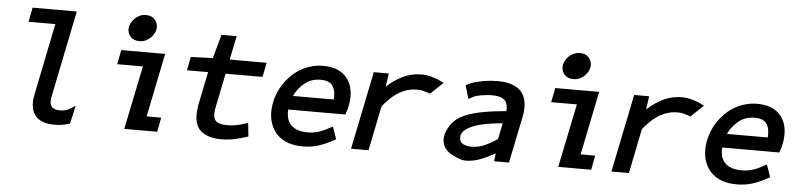

<svg xmlns="http://www.w3.org/2000/svg" viewBox="-44 -964 5039 1212"><g transform="rotate(5 2475.0 -358.0)"><path d="M320 12Q251 12 213.5 -20.5Q176 -53 176 -116Q176 -130 178 -144.5Q180 -159 183 -173L274 -621H104L122 -712H402L290 -162Q287 -149 287 -134Q287 -81 350 -81Q388 -81 416 -99L447 -119L421 -3L412 -1Q398 3 387.5 5.5Q377 8 367 9.5Q357 11 346 11.5Q335 12 320 12Z M848 -403H685L703 -494H981L899 -91H991L974 0H765ZM914 -658Q914 -640 906 -622.5Q898 -605 884 -591Q870 -577 851.5 -568.5Q833 -560 811 -560Q777 -560 757 -580.5Q737 -601 737 -629Q737 -647 745 -664.5Q753 -682 767 -696.5Q781 -711 799.5 -719.5Q818 -728 840 -728Q874 -728 894 -707Q914 -686 914 -658Z M1144 -489 1283 -494 1325 -645H1421L1390 -494H1624L1606 -403H1372L1329 -192Q1323 -168 1323 -145Q1323 -108 1344.5 -94Q1366 -80 1410 -80Q1465 -80 1523 -100L1541 -106L1550 -21L1539 -17Q1501 -4 1461.5 4Q1422 12 1380 12Q1302 12 1257 -21.5Q1212 -55 1212 -131Q1212 -147 1214 -164Q1216 -181 1219 -198L1261 -403H1127Z M2066 -300Q2067 -305 2067 -310.5Q2067 -316 2067 -322Q2067 -368 2045 -392.5Q2023 -417 1974 -417Q1914 -417 1872 -382.5Q1830 -348 1808 -300ZM1896 12Q1811 12 1756.5 -26.5Q1702 -65 1685 -139Q1682 -153 1681 -164.5Q1680 -176 1680 -188Q1680 -230 1693 -276Q1706 -322 1734 -365Q1752 -393 1777 -418.5Q1802 -444 1833.5 -463.5Q1865 -483 1902.5 -494.5Q1940 -506 1983 -506Q2073 -506 2121.5 -457.5Q2170 -409 2170 -328Q2170 -302 2165 -274Q2160 -246 2150 -220L2146 -212H1786Q1785 -207 1785 -198Q1785 -139 1819.5 -109Q1854 -79 1919 -79Q1959 -79 1992 -90Q2025 -101 2060 -121L2076 -130L2103 -52L2094 -46Q2048 -20 2000.5 -4Q1953 12 1896 12Z M2370 -282 2313 0H2202L2303 -494H2398L2386 -409Q2430 -451 2485.5 -478.5Q2541 -506 2607 -506Q2636 -506 2672 -496Q2708 -486 2731 -473L2748 -465L2668 -389L2659 -393Q2636 -401 2621.5 -404.5Q2607 -408 2587 -408Q2555 -408 2528.5 -400.5Q2502 -393 2480 -381Q2451 -365 2426 -342.5Q2401 -320 2381 -296Q2381 -295 2378.5 -292.5Q2376 -290 2374 -288V-287Q2373 -286 2373 -286L2372 -285Q2371 -284 2371 -284V-283Q2370 -283 2370 -282Z M2958 -79Q3003 -79 3044 -98Q3085 -117 3121 -142L3142 -243Q3110 -241 3067.5 -235Q3025 -229 2986 -218Q2939 -204 2910.5 -182.5Q2882 -161 2882 -130Q2882 -102 2904.5 -90.5Q2927 -79 2958 -79ZM3114 -51Q3073 -26 3024.5 -7Q2976 12 2925 12Q2911 12 2888 3.5Q2865 -5 2849 -13Q2837 -19 2824.5 -27.5Q2812 -36 2802 -48Q2792 -60 2785.5 -75.5Q2779 -91 2779 -111Q2779 -135 2788 -158Q2797 -181 2809 -199Q2825 -223 2844.5 -239Q2864 -255 2890 -267Q2917 -280 2950.5 -289Q2984 -298 3020 -304.5Q3056 -311 3091.5 -315Q3127 -319 3158 -322Q3158 -327 3159 -330V-336Q3159 -377 3135 -395.5Q3111 -414 3059 -414Q3046 -414 3029 -412.5Q3012 -411 2994 -408Q2976 -405 2959 -400Q2942 -395 2930 -387L2913 -377L2888 -462L2898 -468Q2918 -479 2943 -486Q2968 -493 2993.5 -497.5Q3019 -502 3043.5 -504Q3068 -506 3087 -506Q3176 -506 3223 -468.5Q3270 -431 3270 -353Q3270 -325 3264 -298L3203 0H3109Z M3598 -403H3435L3453 -494H3731L3649 -91H3741L3724 0H3515ZM3664 -658Q3664 -640 3656 -622.5Q3648 -605 3634 -591Q3620 -577 3601.5 -568.5Q3583 -560 3561 -560Q3527 -560 3507 -580.5Q3487 -601 3487 -629Q3487 -647 3495 -664.5Q3503 -682 3517 -696.5Q3531 -711 3549.5 -719.5Q3568 -728 3590 -728Q3624 -728 3644 -707Q3664 -686 3664 -658Z M4020 -282 3963 0H3852L3953 -494H4048L4036 -409Q4080 -451 4135.5 -478.5Q4191 -506 4257 -506Q4286 -506 4322 -496Q4358 -486 4381 -473L4398 -465L4318 -389L4309 -393Q4286 -401 4271.5 -404.5Q4257 -408 4237 -408Q4205 -408 4178.5 -400.5Q4152 -393 4130 -381Q4101 -365 4076 -342.5Q4051 -320 4031 -296Q4031 -295 4028.5 -292.5Q4026 -290 4024 -288V-287Q4023 -286 4023 -286L4022 -285Q4021 -284 4021 -284V-283Q4020 -283 4020 -282Z M4816 -300Q4817 -305 4817 -310.5Q4817 -316 4817 -322Q4817 -368 4795 -392.5Q4773 -417 4724 -417Q4664 -417 4622 -382.5Q4580 -348 4558 -300ZM4646 12Q4561 12 4506.5 -26.5Q4452 -65 4435 -139Q4432 -153 4431 -164.5Q4430 -176 4430 -188Q4430 -230 4443 -276Q4456 -322 4484 -365Q4502 -393 4527 -418.5Q4552 -444 4583.5 -463.5Q4615 -483 4652.5 -494.5Q4690 -506 4733 -506Q4823 -506 4871.5 -457.5Q4920 -409 4920 -328Q4920 -302 4915 -274Q4910 -246 4900 -220L4896 -212H4536Q4535 -207 4535 -198Q4535 -139 4569.5 -109Q4604 -79 4669 -79Q4709 -79 4742 -90Q4775 -101 4810 -121L4826 -130L4853 -52L4844 -46Q4798 -20 4750.5 -4Q4703 12 4646 12Z"/></g></svg>

Font: Codetta
Style: Bold Italic
Weight: 700
Italic angle: -11°
Designer: Ulrich Proeller
Foundry: PROSA GmbH
Version: Version 2.00;September 29, 2018;FontCreator 11.5.0.2427 64-b